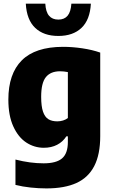

<svg xmlns="http://www.w3.org/2000/svg" viewBox="-20 -818 626 1068"><path d="M66 210.5V69.5Q148 90.5 222.5 90.5Q293 90.5 325.2 63Q357.5 35.5 357.5 -28.5V-59.5H349Q329.5 -29 297.5 -12.5Q265.5 4 224 4Q171 4 126.2 -25.2Q81.5 -54.5 54 -114.8Q26.5 -175 26.5 -264Q26.5 -407.5 101.2 -482.2Q176 -557 330 -557.5Q383 -557.5 438.2 -549.2Q493.5 -541 537.5 -525.5V-61Q537.5 41 504.5 105.2Q471.5 169.5 405.5 199.8Q339.5 230 238 230Q195.5 230 150.5 225.2Q105.5 220.5 66 210.5ZM357.5 -161.5V-417Q335 -421.5 314 -421.5Q261.5 -421.5 235.2 -389Q209 -356.5 209 -279.5Q209 -227 219.2 -197Q229.5 -167 249 -155Q268.5 -143 299 -143Q315.5 -143 330.8 -147.8Q346 -152.5 357.5 -161.5ZM123.5 -797.5H232Q234.5 -752 252.8 -730.5Q271 -709 304.5 -709Q338 -709 356 -730.5Q374 -752 377 -797.5H485.5Q480.5 -707.5 433.2 -662.8Q386 -618 304.5 -618Q223 -618 175.8 -662.8Q128.5 -707.5 123.5 -797.5Z"/></svg>

Font: Encode Sans Semi Condensed ExBd
Style: Regular
Weight: 800
Width: 4
Designer: Multiple Designers
Foundry: Impallari Type
Version: Version 2.000